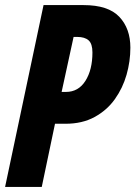

<svg xmlns="http://www.w3.org/2000/svg" viewBox="-23 -734 532 754"><path d="M-3 0 148 -714H305Q402 -714 445.5 -668Q489 -622 489 -547Q489 -493 474 -440.5Q459 -388 428 -344.5Q397 -301 348.5 -274.5Q300 -248 234 -248H193L141 0ZM236 -373Q285 -373 312.5 -416.5Q340 -460 340 -528Q340 -562 325 -575.5Q310 -589 280 -589H266L219 -373Z"/></svg>

Font: Noto Sans ExtraCondensed ExtraBold
Style: Italic
Weight: 800
Width: 2
Italic angle: -12°
Designer: Monotype Design Team
Foundry: Monotype Imaging Inc.
Version: Version 2.013; ttfautohint (v1.8.4.7-5d5b)